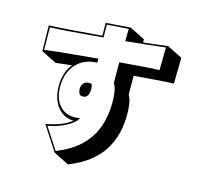

<svg xmlns="http://www.w3.org/2000/svg" viewBox="-129 -945 1258 1216"><g transform="rotate(15 500.0 -337.0)"><path d="M215 -78Q265 -86 309.5 -103Q354 -120 382 -144H380Q340 -144 307 -167Q274 -190 254.5 -232.5Q235 -275 235 -333V-338Q237 -425 283 -480L178 -468L78 -518L75 -686Q129 -688 221 -695Q313 -702 420 -711Q420 -730 419.5 -750Q419 -770 419 -795L580 -807L680 -757V-736Q726 -741 766 -746Q806 -751 839 -755L939 -705L936 -535Q889 -534 821.5 -528.5Q754 -523 677 -517V-481Q677 -459 677 -437Q677 -415 678 -392Q690 -373 695.5 -340.5Q701 -308 701 -270Q701 -244 698.5 -217Q696 -190 691 -165Q680 -108 650.5 -53Q621 2 565.5 49.5Q510 97 420 133L320 83ZM828 -743Q785 -738 716.5 -730.5Q648 -723 569 -715Q569 -742 569.5 -761Q570 -780 570 -796L429 -786Q429 -764 429.5 -743.5Q430 -723 430 -702Q357 -696 290 -690Q223 -684 170 -680.5Q117 -677 85 -676L87 -529Q114 -533 167 -538.5Q220 -544 289 -550.5Q358 -557 433 -564V-538Q345 -534 296 -479Q247 -424 245 -338V-333Q245 -254 282.5 -210Q320 -166 382 -166Q391 -166 400 -167.5Q409 -169 419 -170Q406 -146 375.5 -125.5Q345 -105 306.5 -90.5Q268 -76 231 -70L323 71Q408 37 461 -8.5Q514 -54 542.5 -107.5Q571 -161 581 -217Q586 -242 588.5 -269.5Q591 -297 591 -323Q591 -359 585.5 -390Q580 -421 568 -439Q567 -464 567 -488.5Q567 -513 567 -537V-576Q647 -583 716 -588Q785 -593 826 -594ZM400 -307Q398 -307 394.5 -307Q391 -307 388 -308Q379 -310 373.5 -322Q368 -334 368 -350Q368 -368 379 -384Q390 -400 416 -400Q420 -400 423.5 -400Q427 -400 431 -399Q434 -398 436.5 -388Q439 -378 439 -364Q439 -344 431 -325.5Q423 -307 400 -307Z"/></g></svg>

Font: Rampart One
Style: Regular
Weight: 400
Designer: Fontworks Inc.
Foundry: Fontworks Inc.
Version: Version 1.100